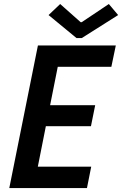

<svg xmlns="http://www.w3.org/2000/svg" viewBox="-20 -949 616 969"><path d="M171.4 -719.7H564.5L542 -611.8H271.5L232.9 -418H460.4L439 -312H211.4L170.9 -107.9H440.4L418.9 0H26.9ZM225.1 -873 283.7 -928.7 387.2 -836.9H392.1L529.3 -928.7L576.2 -873L392.6 -756.8H366.2Z"/></svg>

Font: Reddit Sans Vanilla SemiBold
Style: Italic
Weight: 600
Italic angle: -11.25°
Designer: Stephen Hutchings
Version: Version 1.013